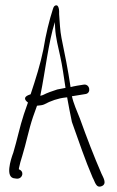

<svg xmlns="http://www.w3.org/2000/svg" viewBox="-20 -622 438 721"><path d="M30 -49C20 -22 -2 46 36 48L44 49C66 49 72 21 51 14V10C54 -4 58 -20 64 -38C78 -83 88 -136 104 -183L119 -225C130 -226 140 -227 146 -230C170 -243 198 -253 227 -256C229 -256 230 -256 232 -257C237 -226 244 -195 250 -164C276 -91 300 -20 328 45C337 60 340 86 362 77C384 68 366 42 361 30C332 -37 307 -102 280 -177C269 -205 256 -233 250 -261C252 -261 256 -261 259 -262C284 -266 289 -267 302 -269C324 -273 317 -309 293 -304C285 -303 255 -298 245 -295C235 -362 223 -421 211 -479C205 -510 205 -533 202 -569V-580C202 -591 198 -602 192 -602C186 -602 182 -599 179 -589C165 -546 152 -493 143 -437C132 -382 114 -325 95 -268L87 -265C70 -258 70 -248 85 -237C80 -222 75 -208 70 -194C54 -146 44 -95 30 -49ZM131 -262C131 -263 132 -263 132 -264V-266C150 -354 162 -464 186 -539C187 -531 186 -524 187 -517C189 -480 199 -444 206 -411C214 -376 220 -332 226 -292L195 -286C177 -280 158 -274 141 -265Z"/></svg>

Font: Stray Cat
Style: UltCn
Weight: 400
Version: Version 1.0